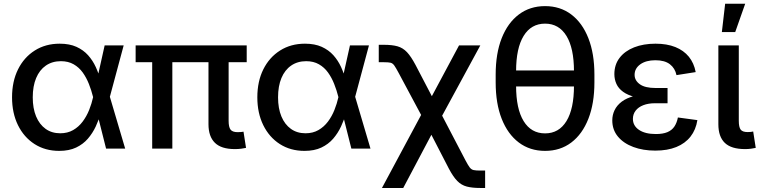

<svg xmlns="http://www.w3.org/2000/svg" viewBox="-20 -771 3952 996"><path d="M287.1 11.7Q214.4 11.7 159.2 -23.7Q104 -59.1 73.2 -121.8Q42.5 -184.6 42.5 -266.1Q42.5 -348.6 73.5 -411.1Q104.5 -473.6 160.4 -509Q216.3 -544.4 289.6 -544.4Q340.3 -544.4 376.5 -528.1Q412.6 -511.7 437 -484.4Q461.4 -457 476.8 -423.3Q492.2 -389.6 501 -355H535.2L549.3 -271L629.4 0H530.3L462.4 -269.5Q454.1 -302.7 441.2 -335.4Q428.2 -368.2 409.2 -394.8Q390.1 -421.4 362.1 -437.5Q334 -453.6 295.9 -453.6Q251 -453.6 218 -430.9Q185.1 -408.2 167.5 -366.2Q149.9 -324.2 149.9 -266.1Q149.9 -209 167.2 -167.2Q184.6 -125.5 216.6 -102.5Q248.5 -79.6 292.5 -79.6Q330.6 -79.6 359.4 -96.2Q388.2 -112.8 408.7 -140.1Q429.2 -167.5 442.4 -200.4Q455.6 -233.4 462.9 -266.6L522.9 -535.6H621.6L549.3 -266.6L534.7 -183.6H502.4Q492.7 -149.4 476.6 -114.7Q460.4 -80.1 435.8 -51.5Q411.1 -22.9 374.8 -5.6Q338.4 11.7 287.1 11.7Z M1198.2 2.4Q1127.9 2.4 1094.7 -30.3Q1061.5 -63 1061.5 -126.5V-508.8H1166V-144Q1166 -111.8 1176 -98.6Q1186 -85.4 1212.9 -85.4Q1224.1 -85.4 1230.7 -86.2Q1237.3 -86.9 1243.2 -87.9L1256.3 -3.9Q1245.6 -1.5 1230.7 0.5Q1215.8 2.4 1198.2 2.4ZM769.5 0V-508.8H874V0ZM683.6 -448.2V-535.6H1259.8V-448.2Z M1559.6 11.7Q1486.8 11.7 1431.6 -23.7Q1376.5 -59.1 1345.7 -121.8Q1314.9 -184.6 1314.9 -266.1Q1314.9 -348.6 1345.9 -411.1Q1377 -473.6 1432.9 -509Q1488.8 -544.4 1562 -544.4Q1612.8 -544.4 1648.9 -528.1Q1685.1 -511.7 1709.5 -484.4Q1733.9 -457 1749.3 -423.3Q1764.6 -389.6 1773.4 -355H1807.6L1821.8 -271L1901.9 0H1802.7L1734.9 -269.5Q1726.6 -302.7 1713.6 -335.4Q1700.7 -368.2 1681.6 -394.8Q1662.6 -421.4 1634.5 -437.5Q1606.4 -453.6 1568.4 -453.6Q1523.4 -453.6 1490.5 -430.9Q1457.5 -408.2 1439.9 -366.2Q1422.4 -324.2 1422.4 -266.1Q1422.4 -209 1439.7 -167.2Q1457 -125.5 1489 -102.5Q1521 -79.6 1564.9 -79.6Q1603 -79.6 1631.8 -96.2Q1660.6 -112.8 1681.2 -140.1Q1701.7 -167.5 1714.8 -200.4Q1728 -233.4 1735.4 -266.6L1795.4 -535.6H1894L1821.8 -266.6L1807.1 -183.6H1774.9Q1765.1 -149.4 1749 -114.7Q1732.9 -80.1 1708.3 -51.5Q1683.6 -22.9 1647.2 -5.6Q1610.8 11.7 1559.6 11.7Z M1961.4 204.1 2195.8 -232.9H2241.2L2395 61.5Q2408.2 86.4 2416.7 97.7Q2425.3 108.9 2437.3 111.3Q2449.2 113.8 2471.2 113.8H2496.6V204.1H2471.2Q2429.7 204.1 2401.6 196.8Q2373.5 189.5 2352.3 168Q2331.1 146.5 2308.6 104L2217.8 -71.8L2071.8 204.1ZM2190.9 -125.5 2048.3 -392.1Q2033.7 -419.4 2025.4 -431.2Q2017.1 -442.9 2006.1 -445.6Q1995.1 -448.2 1972.2 -448.2H1944.8V-538.6H1972.2Q2014.2 -538.6 2042 -530.8Q2069.8 -522.9 2091.1 -500.5Q2112.3 -478 2135.3 -434.6L2220.2 -272L2361.3 -535.6H2471.7L2249 -125.5Z M2807.6 11.7Q2729 11.7 2671.4 -31.7Q2613.8 -75.2 2582.5 -154.8Q2551.3 -234.4 2551.3 -343.3V-384.3Q2551.3 -493.2 2582.5 -572.8Q2613.8 -652.3 2671.4 -695.8Q2729 -739.3 2807.6 -739.3Q2886.2 -739.3 2943.6 -695.8Q3001 -652.3 3032.2 -572.8Q3063.5 -493.2 3063.5 -384.3V-343.3Q3063.5 -234.4 3032.2 -154.8Q3001 -75.2 2943.6 -31.7Q2886.2 11.7 2807.6 11.7ZM2807.6 -79.1Q2879.4 -79.1 2918.5 -142.8Q2957.5 -206.5 2957.5 -326.2V-401.4Q2957.5 -521 2918.5 -584.7Q2879.4 -648.4 2807.6 -648.4Q2735.4 -648.4 2696.3 -584.7Q2657.2 -521 2657.2 -401.4V-326.2Q2657.2 -206.5 2696.3 -142.8Q2735.4 -79.1 2807.6 -79.1ZM2632.8 -322.3V-405.3H2983.9V-322.3Z M3379.4 10.3Q3315.9 10.3 3265.4 -8.5Q3214.8 -27.3 3185.5 -62.5Q3156.2 -97.7 3156.2 -146.5Q3156.2 -174.8 3168.2 -199.7Q3180.2 -224.6 3205.3 -243.7Q3230.5 -262.7 3270.5 -273.2Q3310.5 -283.7 3366.2 -283.7H3442.9V-235.4H3377.9Q3342.8 -235.4 3317.1 -225.3Q3291.5 -215.3 3277.3 -197Q3263.2 -178.7 3263.2 -154.3Q3263.2 -118.7 3294.9 -97.2Q3326.7 -75.7 3382.3 -75.7Q3418.5 -75.7 3441.9 -85.4Q3465.3 -95.2 3478.3 -114.5Q3491.2 -133.8 3496.6 -161.6L3597.7 -147.9Q3589.8 -97.7 3562 -62.3Q3534.2 -26.9 3488.3 -8.3Q3442.4 10.3 3379.4 10.3ZM3369.1 -257.8Q3313.5 -257.8 3274.9 -267.6Q3236.3 -277.3 3212.4 -294.7Q3188.5 -312 3177.7 -335.7Q3167 -359.4 3167 -386.2Q3167 -435.5 3194.1 -470.9Q3221.2 -506.3 3269.5 -525.4Q3317.9 -544.4 3380.4 -544.4Q3439.9 -544.4 3483.4 -526.9Q3526.9 -509.3 3553.5 -476.6Q3580.1 -443.8 3588.9 -397L3489.3 -381.3Q3481.9 -417 3455.1 -437.7Q3428.2 -458.5 3379.9 -458.5Q3331.1 -458.5 3301.5 -437.3Q3272 -416 3272 -382.8Q3272 -353.5 3299.1 -334Q3326.2 -314.5 3380.4 -314.5H3442.9V-257.8Z M3845.2 2.4Q3773.4 2.4 3740 -29.8Q3706.5 -62 3706.5 -126.5V-535.6H3812.5V-144.5Q3812.5 -111.8 3822 -98.9Q3831.5 -85.9 3858.4 -85.9Q3868.7 -85.9 3875.2 -86.7Q3881.8 -87.4 3887.2 -88.9L3900.4 -3.9Q3890.1 -1.5 3875.5 0.5Q3860.8 2.4 3845.2 2.4ZM3724.6 -604.5 3741.7 -751.5H3845.7L3793.9 -604.5Z"/></svg>

Font: Inter 20pt Medium
Style: Regular
Weight: 500
Version: Version 4.001;git-66647c0bb